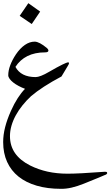

<svg xmlns="http://www.w3.org/2000/svg" viewBox="-20 -753 698 1214"><path d="M233.9 -679.7 180.7 -601.1 104.5 -652.8 159.2 -732.9ZM642.6 333Q650.4 333 654.1 334.5Q657.7 335.9 657.7 341.3Q657.7 344.2 654.1 347.9Q650.4 351.6 642.1 354Q639.2 355.5 605.5 369.6Q571.8 383.8 509.3 408.7Q469.2 424.8 433.6 433.1Q397.9 441.4 364.7 440.9Q279.8 440.9 212.2 421.1Q144.5 401.4 97.4 363.8Q50.3 326.2 25.1 271Q0 215.8 0 145.5Q0 99.6 12.5 50.8Q24.9 2 49.3 -52.2Q69.8 -98.1 92.5 -133.1Q115.2 -168 138.2 -191.4Q117.2 -199.2 97.9 -209.5Q78.6 -219.7 64 -231.2Q49.3 -242.7 40.8 -254.6Q32.2 -266.6 32.2 -277.3Q32.2 -307.1 44.9 -340.8Q57.6 -374.5 80.6 -409.2Q106.9 -447.8 137.2 -468.8Q167.5 -489.7 199.2 -489.7Q228 -489.7 277.3 -448.7Q280.8 -445.8 283.4 -441.4Q286.1 -437 286.1 -433.6Q286.1 -421.9 265.6 -421.9Q200.2 -421.9 153.3 -398.4Q106.4 -375 77.6 -330.1Q112.3 -265.6 205.6 -265.6Q218.8 -265.6 240.5 -273.9Q262.2 -282.2 292 -299.8Q345.2 -330.6 374 -344.5Q402.8 -358.4 409.7 -358.9Q416.5 -358.9 416.5 -353.5Q416.5 -350.6 414.1 -345.9Q411.6 -341.3 406.2 -332Q400.9 -322.8 391.6 -307.6Q382.3 -292.5 368.7 -269.5Q308.1 -237.3 259 -205.6Q210 -173.8 176.3 -145Q146.5 -117.2 121.8 -86.4Q97.2 -55.7 79.6 -23.4Q62 8.8 52.5 42Q43 75.2 43 107.4Q43 168.9 75 215.1Q106.9 261.2 170.9 293.5Q222.7 319.3 281.2 332.3Q339.8 345.2 407.7 345.2Q442.4 345.2 500.2 342.3Q558.1 339.4 642.6 333Z"/></svg>

Font: XB Zar
Style: Regular
Weight: 400
Designer: Behnam
Foundry: Irmug
Version: Version 8.005 2009